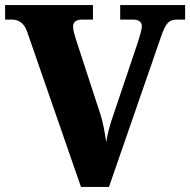

<svg xmlns="http://www.w3.org/2000/svg" viewBox="-20 -734 747 754"><path d="M86 -611 298 0H408L611 -586C631 -645 644 -657 675 -657H707V-714H452V-657H503C527 -657 537 -646 537 -631C537 -618 530 -596 522 -570L424 -279C413 -249 401 -204 397 -176C393 -207 383 -260 375 -283L278 -580C273 -596 267 -615 267 -630C267 -647 279 -657 301 -657H345V-714H0V-657H27C50 -657 73 -647 86 -611Z"/></svg>

Font: Noto Serif Myanmar ExtraBold
Style: Regular
Weight: 800
Designer: Ben Mitchell and the Monotype Design Team
Foundry: Monotype Imaging Inc.
Version: Version 2.106